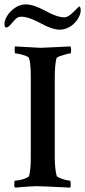

<svg xmlns="http://www.w3.org/2000/svg" viewBox="-40 -860 391 883"><path d="M29.3 2.9Q25.4 -1 25.4 -10.7Q25.4 -29.3 29.3 -29.3Q37.1 -29.3 51.8 -32.2Q66.4 -35.2 79.1 -40.5Q91.8 -45.9 93.8 -50.8Q97.7 -66.4 99.6 -86.9Q101.6 -107.4 101.6 -132.8V-509.8Q101.6 -566.4 93.8 -591.8Q91.8 -597.7 79.6 -602.5Q67.4 -607.4 53.2 -610.8Q39.1 -614.3 31.2 -614.3Q27.3 -614.3 27.3 -628.9Q27.3 -644.5 29.3 -646.5L84 -643.6Q108.4 -642.6 127.4 -641.1Q146.5 -639.6 159.2 -640.6L284.2 -646.5Q287.1 -637.7 287.1 -630.9Q287.1 -614.3 283.2 -614.3Q277.3 -614.3 262.7 -610.4Q248 -606.4 234.9 -601.6Q221.7 -596.7 219.7 -591.8Q215.8 -576.2 213.9 -555.2Q211.9 -534.2 211.9 -505.9V-138.7Q211.9 -85 220.7 -50.8Q222.7 -46.9 234.9 -41.5Q247.1 -36.1 261.2 -32.7Q275.4 -29.3 281.2 -29.3Q285.2 -29.3 285.2 -10.7Q285.2 -4.9 283.2 2.9L159.2 -2.9Q125 -4.9 88.9 -2Q52.7 1 29.3 2.9ZM234.4 -723.6Q199.2 -723.6 145.5 -753.9Q91.8 -783.2 56.6 -783.2Q42 -783.2 29.8 -770.5Q17.6 -757.8 7.3 -745.6Q-2.9 -733.4 -11.7 -733.4Q-19.5 -733.4 -19.5 -752Q-19.5 -768.6 -2 -794.9Q34.2 -839.8 79.1 -839.8Q114.3 -839.8 168 -810.5Q221.7 -780.3 256.8 -780.3Q273.4 -780.3 298.8 -805.7Q322.3 -830.1 324.2 -830.1Q331.1 -830.1 331.1 -810.5Q331.1 -793 314.5 -767.6Q281.2 -723.6 234.4 -723.6Z"/></svg>

Font: Crimson Text SemiBold
Style: Regular
Weight: 600
Designer: Sebastian Kosch
Foundry: Sebastian Kosch
Version: Version 1.100; ttfautohint (v1.8.4)